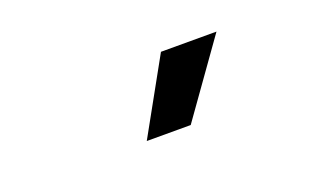

<svg xmlns="http://www.w3.org/2000/svg" viewBox="-37 -940 694 429"><g transform="rotate(-20 310.0 -726.0)"><path d="M362 -637.5H257.5L355.5 -814H487.5Z"/></g></svg>

Font: Monaspace Krypton SemiBold
Style: Regular
Weight: 600
Designer: Riley Cran & the Lettermatic Team
Foundry: Lettermatic
Version: Version 1.200 (Monaspace Krypton)